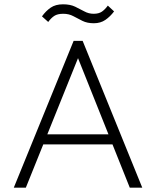

<svg xmlns="http://www.w3.org/2000/svg" viewBox="-20 -872 724 892"><path d="M44 0 322 -682H364L641 0H583L332 -628H353L100 0ZM165 -201V-248H520V-201ZM416 -764Q385 -764 363 -775Q341 -786 320.5 -797Q300 -808 274 -808Q247 -808 232 -798Q217 -788 204 -770L175 -796Q193 -821 215.5 -836.5Q238 -852 273 -852Q306 -852 329 -841Q352 -830 372 -819Q392 -808 415 -808Q439 -808 453.5 -818Q468 -828 481 -846L510 -819Q492 -795 469.5 -779.5Q447 -764 416 -764Z"/></svg>

Font: Outfit Thin ExtraLight
Style: Regular
Weight: 250
Version: Version 1.100;gftools[0.9.27]